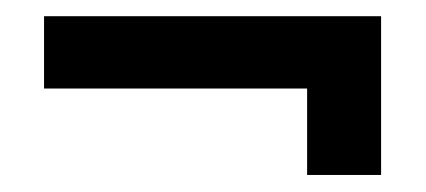

<svg xmlns="http://www.w3.org/2000/svg" viewBox="-20 -308 512 231"><path d="M349.5 -97.5H438.5V-288.5H33V-201.5H349.5Z"/></svg>

Font: Anybody Thin SemiBold
Style: Regular
Weight: 600
Version: Version 1.113;gftools[0.9.25]